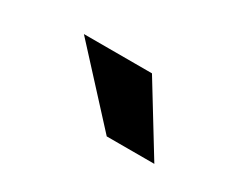

<svg xmlns="http://www.w3.org/2000/svg" viewBox="-38 -930 327 276"><g transform="rotate(30 125.0 -792.5)"><path d="M157 -848 225 -737H146L44 -848Z"/></g></svg>

Font: Bebas Neue
Style: Regular
Weight: 400
Designer: Ryoichi Tsunekawa
Foundry: Ryoichi Tsunekawa
Version: Version 1.300